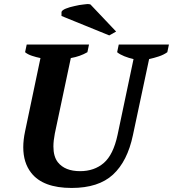

<svg xmlns="http://www.w3.org/2000/svg" viewBox="-20 -920 855 949"><path d="M112 -700H420L412 -662Q376 -641 330 -633L251 -260Q244 -224 244 -196Q244 -146 266 -118Q301 -74 376 -74Q446 -74 493 -114.5Q540 -155 561 -253L640 -628Q617 -633 594.5 -642Q572 -651 559 -662L567 -700H815L807 -662Q789 -649 764.5 -641Q740 -633 717 -628L637 -252Q610 -123 538.5 -57Q467 9 334 9Q192 9 134 -66Q95 -116 95 -192Q95 -229 104 -271L180 -633Q160 -637 138.5 -644Q117 -651 104 -662ZM554 -764 520 -745 284 -841V-861Q287 -870 305.5 -877.5Q324 -885 348 -890Q372 -896 394 -898Q404 -899 412 -900Q421 -900 427 -898Z"/></svg>

Font: PTSerif
Style: Bold Italic
Weight: 700
Italic angle: -12°
Designer: A.Korolkova, O.Umpeleva, V.Yefimov
Foundry: ParaType Ltd
Version: Version 1.000W OFL; ttfautohint (v1.2) -l 8 -r 50 -G 200 -x 